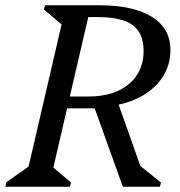

<svg xmlns="http://www.w3.org/2000/svg" viewBox="-45 -710 686 730"><path d="M-25 0 -21 -17 95 -99 55 -39 197 -651 221 -590 122 -674 126 -690H301L150 -39L126 -100L225 -16L221 0ZM422 0 304 -329 398 -335 512 -13 450 -110 567 -16 563 0ZM187 -298V-343H290Q388 -343 444.5 -390Q501 -437 501 -516Q501 -584 459.5 -614.5Q418 -645 327 -645H234V-690H331Q462 -690 532.5 -646Q603 -602 603 -520Q603 -457 567 -408Q531 -359 467.5 -331.5Q404 -304 321 -304V-298Z"/></svg>

Font: Platypi Light Light
Style: Italic
Weight: 300
Italic angle: -13°
Version: Version 1.200